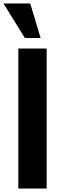

<svg xmlns="http://www.w3.org/2000/svg" viewBox="-43 -1091 353 1111"><path d="M63 0V-810H227V0ZM101 -871 -23 -1071H132L192 -871Z"/></svg>

Font: Oswald SemiBold
Style: Regular
Weight: 600
Designer: Vernon Adams
Foundry: Vernon Adams
Version: Version 4.100; ttfautohint (v1.8.1.43-b0c9)